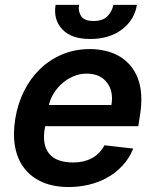

<svg xmlns="http://www.w3.org/2000/svg" viewBox="-20 -753 633 784"><path d="M42.6 -269.5Q52.2 -328.1 77.4 -379.6Q102.6 -431.1 141.9 -469.6Q181.1 -508.2 233 -530.4Q284.8 -552.6 347.7 -552.6Q380 -552.6 410 -545.6Q440 -538.7 465.4 -524.3Q490.8 -509.9 510.7 -487.4Q530.5 -464.8 542.6 -433.6Q566.8 -372.2 550.8 -277L544.7 -237.6H164.4L164.1 -235.8Q156.6 -197.8 161.4 -170.1Q166.2 -142.4 181.5 -124.5Q196.7 -106.5 221.6 -98Q246.4 -89.5 279.1 -89.5Q322.1 -89.5 354.8 -106.9Q387.4 -124.3 406.6 -159.8L524.1 -146.3Q507.5 -105.8 479.9 -76.3Q452.4 -46.9 417.6 -27.5Q382.8 -8.2 342.7 1.2Q302.6 10.7 260.7 10.7Q199.2 10.7 153.4 -9.2Q107.6 -29.1 79.4 -65.5Q51.1 -101.9 41.5 -153.8Q32 -205.6 42.6 -269.5ZM207 -733H302.9Q298.3 -707.4 311.1 -687.5Q323.9 -667.3 361.9 -667.3Q400.2 -667.3 419 -687.1Q438.2 -707.4 442.8 -733H539.1Q529.1 -671.5 477.6 -632.5Q426.1 -593.8 349.4 -593.8Q310.7 -593.8 282.7 -603Q254.6 -612.2 235.1 -632.5Q197.1 -671.9 207 -733ZM179.7 -324.2H435Q444.2 -380.7 416.5 -416.2Q388.8 -452.4 333.1 -452.4Q306.5 -452.4 281.2 -441.9Q256 -431.5 235.4 -413.9Q214.8 -396.3 200.1 -373Q185.4 -349.8 179.7 -324.2Z"/></svg>

Font: Inter P Semi Bold
Style: Italic
Weight: 600
Italic angle: 9.39999°
Designer: Rasmus Andersson
Foundry: rsms
Version: Version 3.018;git-588b23468